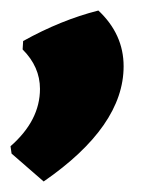

<svg xmlns="http://www.w3.org/2000/svg" viewBox="-26 -203 274 365"><path d="M161 -183Q209 -138 209 -77Q209 37 57 142L-4 89L-6 75Q50 26 50 -34Q50 -76 17 -109L18 -125Q90 -165 161 -183Z"/></svg>

Font: Alegreya Sans SC Black
Style: Regular
Weight: 900
Designer: Juan Pablo del Peral
Foundry: Huerta Tipografica
Version: Version 2.007